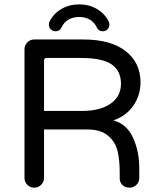

<svg xmlns="http://www.w3.org/2000/svg" viewBox="-20 -866 735 892"><path d="M93.8 -39.1V-636.7Q93.8 -655.3 106.9 -668.9Q120.1 -682.6 138.7 -682.6H366.2Q495.1 -682.6 564 -628.4Q632.8 -574.2 632.8 -483.4Q632.8 -422.9 599.1 -374.5Q565.4 -326.2 503.9 -305.7V-307.6Q568.4 -291 597.7 -227.1Q627 -163.1 627 -84V-39.1Q627 -20.5 613.8 -7.3Q600.6 5.9 582 5.9Q561.5 5.9 548.8 -6.3Q536.1 -18.6 536.1 -39.1V-68.4Q536.1 -117.2 527.3 -159.2Q517.6 -205.1 482.9 -234.9Q448.2 -264.6 385.7 -264.6H184.6V-39.1Q184.6 -20.5 170.9 -7.3Q157.2 5.9 138.7 5.9Q120.1 5.9 106.9 -7.3Q93.8 -20.5 93.8 -39.1ZM542 -476.6Q542 -537.1 498.5 -566.9Q455.1 -596.7 355.5 -596.7H196.3Q184.6 -596.7 184.6 -585V-350.6H360.4Q445.3 -350.6 493.7 -384.3Q542 -418 542 -476.6ZM207 -752Q207 -759.8 210 -765.6Q228.5 -802.7 265.1 -824.2Q301.8 -845.7 347.7 -845.7Q393.6 -845.7 430.2 -824.2Q466.8 -802.7 485.4 -765.6Q488.3 -759.8 488.3 -752Q488.3 -739.3 479.5 -730Q470.7 -720.7 457 -720.7Q437.5 -720.7 428.7 -740.2Q418 -762.7 397 -774.9Q376 -787.1 347.7 -787.1Q319.3 -787.1 298.3 -774.9Q277.3 -762.7 266.6 -740.2Q257.8 -720.7 238.3 -720.7Q224.6 -720.7 215.8 -730Q207 -739.3 207 -752Z"/></svg>

Font: jf-openhuninn-2.1
Style: Regular
Weight: 400
Designer: [Kosugi Maru]
Designed by MOTOYA      

[Varela Round]
Joe Prince (Latin component); Avraham Cornfeld (Hebrew component)
Foundry: justfont Co., Ltd.
Version: 2.1